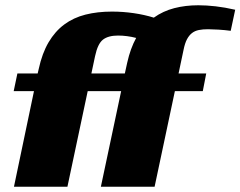

<svg xmlns="http://www.w3.org/2000/svg" viewBox="-20 -709 913 729"><path d="M46 -430H123L127 -447Q140 -507 164.5 -548.5Q189 -590 224 -616Q259 -642 304.5 -653.5Q350 -665 405 -665Q447 -665 488 -659Q529 -653 564 -642Q599 -667 641.5 -678Q684 -689 733 -689Q764 -689 799 -685Q834 -681 873 -672L856 -592Q834 -595 809.5 -596.5Q785 -598 770 -598Q750 -598 735 -595Q720 -592 709 -583.5Q698 -575 690 -560Q682 -545 677 -520L658 -430H763L750 -363H644L567 0H363L440 -363H313L236 0H33L109 -363H32ZM327 -430H454L463 -471Q469 -498 477.5 -521.5Q486 -545 497 -565Q462 -574 428 -574Q391 -574 371 -558.5Q351 -543 341 -496Z"/></svg>

Font: Racing Sans One
Style: Regular
Weight: 400
Designer: Pablo Impallari, Rodrigo Fuenzalida
Foundry: Pablo Impallari, Rodrigo Fuenzalida
Version: Version 1.001; ttfautohint (v0.8) -G 200 -r 50